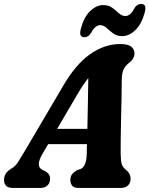

<svg xmlns="http://www.w3.org/2000/svg" viewBox="-49 -926 736 946"><path d="M160.5 -168.5Q141.5 -135.5 142.2 -117Q143 -98.5 157.5 -90.5L175 -82Q188 -74 193 -64.8Q198 -55.5 198 -46Q198 -24.5 184.8 -12.2Q171.5 0 150 0H14.5Q-29 0 -29 -39.5Q-29 -56.5 -21 -70Q-13 -83.5 12.5 -99Q26.5 -106.5 42 -130.8Q57.5 -155 74 -183.5L259.5 -498.5Q322 -607 393.5 -658Q465 -709 543 -709Q582 -709 597.8 -695.8Q613.5 -682.5 613.5 -663.5Q613.5 -637.5 589.5 -618.5Q571.5 -605 561.5 -587Q551.5 -569 551 -533Q551 -494 549.8 -442.5Q548.5 -391 547.5 -338.2Q546.5 -285.5 545.8 -240.8Q545 -196 545.5 -171Q546 -137.5 549.8 -120.2Q553.5 -103 576.5 -85Q594.5 -69 594.5 -44.5Q594.5 -25 581.8 -12.5Q569 0 546 0H337Q315 0 306.2 -11.8Q297.5 -23.5 297.5 -39.5Q297.5 -57 307 -68.5Q316.5 -80 334 -89L347.5 -93Q364 -100.5 371 -120.5Q378 -140.5 378.5 -171Q378.5 -181 378.8 -192.2Q379 -203.5 379.5 -216H188.5ZM328 -454 232.5 -291H381.5Q382.5 -350 384 -415.8Q385.5 -481.5 386 -541Q373.5 -526 359.2 -504.8Q345 -483.5 328 -454ZM553 -748Q526.5 -748 508.5 -761.5Q490.5 -775 476 -788.5Q461.5 -802 445 -802Q420 -802 400.5 -765Q387 -742.5 366 -742.5Q338 -742.5 349.5 -785Q364.5 -842 395.2 -871.5Q426 -901 459.5 -901Q486.5 -901 504.5 -887.5Q522.5 -874 537.2 -860.5Q552 -847 568.5 -847Q594 -847 612.5 -884.5Q625.5 -906.5 647 -906.5Q675.5 -906.5 664 -864Q648.5 -806.5 617.5 -777.2Q586.5 -748 553 -748Z"/></svg>

Font: Fraunces 144pt SuperSoft
Style: Bold Italic
Weight: 700
Italic angle: -16°
Version: Version 1.000;[0bf87f6ff]